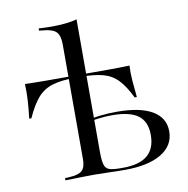

<svg xmlns="http://www.w3.org/2000/svg" viewBox="-73 -704 758 776"><g transform="rotate(-10 305.5 -316.5)"><path d="M245.2 -401.6Q187.9 -401.6 151.6 -390.7Q115.3 -379.8 90.7 -352Q66.1 -324.2 41.9 -271H33.1Q37.9 -310.5 39.9 -345.2Q41.9 -379.8 40.3 -412.1Q62.1 -411.3 83.9 -410.9Q105.6 -410.5 127.4 -410.5H245.2H264.5H382.3Q404 -410.5 425.8 -410.9Q447.6 -411.3 469.4 -412.1Q467.7 -383.1 470.2 -350.8Q472.6 -318.5 476.6 -281.5H467.7Q444.4 -329.8 419.4 -356Q394.4 -382.3 358.5 -391.9Q322.6 -401.6 264.5 -401.6ZM218.5 -206.5V-544.4Q218.5 -579.8 203.6 -594.8Q188.7 -609.7 148.4 -612.9L133.9 -614.5V-623.4Q154 -622.6 164.9 -622.2Q175.8 -621.8 187.9 -621.8Q217.7 -621.8 244.4 -624.6Q271 -627.4 291.1 -633.1V-623.4V-206.5ZM254.8 -2.4Q223.4 -2.4 194.8 -1.6Q166.1 -0.8 133.9 0V-8.9L154.8 -10.5Q189.5 -12.1 204 -25.4Q218.5 -38.7 218.5 -71V-206.5H291.1V-88.7Q291.1 -54.8 296 -37.5Q300.8 -20.2 315.7 -14.9Q330.6 -9.7 360.5 -9.7H373.4Q439.5 -9.7 472.6 -37.5Q505.6 -65.3 505.6 -121Q505.6 -175.8 471.8 -201.2Q437.9 -226.6 364.5 -226.6Q337.1 -226.6 308.5 -223Q279.8 -219.4 250.8 -212.9L250 -221Q280.6 -229 315.7 -233.1Q350.8 -237.1 385.5 -237.1Q481.5 -237.1 531.5 -207.7Q581.5 -178.2 581.5 -122.6Q581.5 -64.5 528.2 -32.3Q475 0 379 0Q343.5 0 313.3 -1.2Q283.1 -2.4 254.8 -2.4Z"/></g></svg>

Font: Playfair 144pt SemiExpanded Light
Style: Regular
Weight: 300
Width: 6
Designer: Claus Eggers Sørensen
Foundry: Claus Eggers Sørensen
Version: Version 2.203